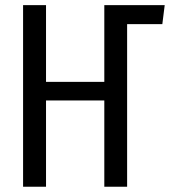

<svg xmlns="http://www.w3.org/2000/svg" viewBox="-20 -708 644 728"><path d="M419 -688.5H604.5L595.5 -616.5H461ZM375.5 0V-327H154.5V0H67.5V-688.5H154.5V-397.5H375.5V-688.5H462V0Z"/></svg>

Font: Fast_Mono
Style: Regular
Weight: 400
Monospace: yes
Designer: Carrois Corporate, Edenspiekermann AG, Nikita Prokopov
Foundry: Carrois Corporate, Edenspiekermann AG, Nikita Prokopov
Version: Version 5.002